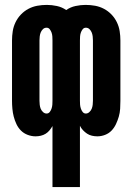

<svg xmlns="http://www.w3.org/2000/svg" viewBox="-20 -548 540 783"><path d="M194 215V-34Q189 -25 182 -16.5Q175 -8 166 -2.5Q157 3 146.5 5.5Q136 8 125 8Q109 8 93 2Q77 -4 65.5 -15.5Q54 -27 47 -42Q40 -57 36 -72.5Q32 -88 30.5 -104.5Q29 -121 29 -137V-383Q29 -402 32 -421Q35 -440 43.5 -457.5Q52 -475 65.5 -489Q79 -503 96 -512Q113 -521 132 -524.5Q151 -528 171 -528Q191 -528 212 -523.5Q233 -519 250 -507Q267 -519 288 -523.5Q309 -528 329 -528Q349 -528 368 -524.5Q387 -521 404 -512Q421 -503 434.5 -489Q448 -475 456.5 -457.5Q465 -440 468 -421Q471 -402 471 -383V-137Q471 -121 470 -104.5Q469 -88 464.5 -72.5Q460 -57 453 -42Q446 -27 435 -15.5Q424 -4 408.5 2Q393 8 377 8Q366 8 355 5.5Q344 3 335 -3Q326 -9 318.5 -17Q311 -25 306 -35V215ZM170 -85Q178 -85 183 -91.5Q188 -98 190.5 -106Q193 -114 193.5 -121.5Q194 -129 194 -137V-383Q194 -391 193.5 -399Q193 -407 190.5 -414.5Q188 -422 183 -428.5Q178 -435 170 -435Q161 -435 155 -429Q149 -423 146 -415.5Q143 -408 142 -399.5Q141 -391 141 -383V-137Q141 -129 142 -120.5Q143 -112 146 -104.5Q149 -97 155.5 -91Q162 -85 170 -85ZM330 -85Q338 -85 344.5 -91Q351 -97 354 -104.5Q357 -112 358 -120.5Q359 -129 359 -137V-383Q359 -391 358 -399.5Q357 -408 354 -415.5Q351 -423 345 -429Q339 -435 330 -435Q322 -435 317 -428.5Q312 -422 309.5 -414.5Q307 -407 306.5 -399Q306 -391 306 -383V-137Q306 -129 306.5 -121.5Q307 -114 309.5 -106Q312 -98 317 -91.5Q322 -85 330 -85Z"/></svg>

Font: Iosevka SS18 Heavy
Style: Regular
Weight: 900
Monospace: yes
Designer: Belleve Invis
Foundry: Belleve Invis
Version: Version 25.1.1; ttfautohint (v1.8.4)